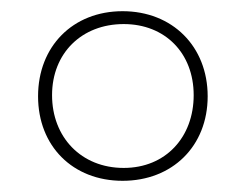

<svg xmlns="http://www.w3.org/2000/svg" viewBox="-20 -744 440 343"><path d="M199 -421C288 -421 351 -483 351 -572C351 -661 288 -724 199 -724C110 -724 48 -661 48 -572C48 -483 110 -421 199 -421ZM201 -444C125 -444 73 -499 73 -574C73 -649 126 -701 201 -701C275 -701 326 -649 326 -574C326 -499 276 -444 201 -444Z"/></svg>

Font: Noto Serif Georgian Thin
Style: Regular
Weight: 100
Designer: Monotype Design Team, Akaki Razmadze
Foundry: Google LLC
Version: Version 2.003